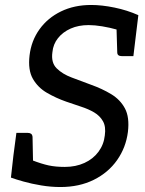

<svg xmlns="http://www.w3.org/2000/svg" viewBox="-20 -745 585 773"><path d="M223 8Q185 8 146 1.5Q107 -5 75 -14Q43 -23 24 -30L34 -119L109 -100Q148 -85 176 -79Q204 -73 241 -73Q285 -73 320 -89Q355 -105 376.5 -134Q398 -163 402 -200Q407 -235 394.5 -257Q382 -279 359 -292.5Q336 -306 306.5 -315.5Q277 -325 246 -336Q206 -350 169.5 -371Q133 -392 112.5 -427.5Q92 -463 99 -522Q106 -581 139 -627Q172 -673 225.5 -699Q279 -725 347 -725Q390 -725 441 -714.5Q492 -704 537 -684L528 -610L454 -625Q422 -634 391.5 -639Q361 -644 337 -644Q296 -644 264.5 -630Q233 -616 213.5 -591.5Q194 -567 191 -535Q185 -493 208 -470Q231 -447 268.5 -433Q306 -419 346 -404Q391 -388 427.5 -366Q464 -344 483 -308.5Q502 -273 495 -214Q487 -151 451.5 -100.5Q416 -50 357.5 -21Q299 8 223 8ZM449 -635 528 -610 517 -519H471Q462 -519 457 -522.5Q452 -526 452 -535ZM113 -94 34 -119 46 -210H92Q100 -210 105 -206.5Q110 -203 111 -194Z"/></svg>

Font: Aleo
Style: Italic
Weight: 400
Italic angle: -7°
Designer: Alessio Laiso
Foundry: Alessio Laiso
Version: Version 2.001;gftools[0.9.29]